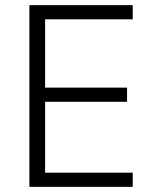

<svg xmlns="http://www.w3.org/2000/svg" viewBox="-20 -725 596 745"><path d="M94 0V-705H495V-650H155V-385H473V-330H155V-55H495V0Z"/></svg>

Font: Nunito Sans 10pt SemiCondensed Light
Style: Regular
Weight: 300
Width: 4
Designer: Vernon Adams
Foundry: Vernon Adams
Version: Version 3.101;gftools[0.9.27]